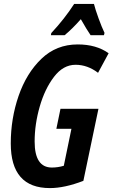

<svg xmlns="http://www.w3.org/2000/svg" viewBox="-20 -951 575 981"><path d="M310 -771Q349 -803 393 -853Q423 -800 443 -771H511L514 -783Q500 -812 483.5 -857.5Q467 -903 460 -931H359Q310 -855 242 -782L240 -771ZM406 -27 483 -395H289L268 -293H345L306 -104Q276 -95 245 -95Q157 -95 157 -228Q157 -316 183 -406.5Q209 -497 256 -558.5Q303 -620 366 -620Q427 -620 481 -579L535 -679Q472 -724 377 -724Q268 -724 191.5 -650.5Q115 -577 75 -461Q35 -345 35 -218Q35 10 235 10Q310 10 406 -27Z"/></svg>

Font: Noto Sans Display Condensed
Style: Bold Italic
Weight: 700
Width: 3
Designer: Monotype Design team
Foundry: Monotype Imaging Inc.
Version: 1.000